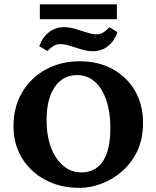

<svg xmlns="http://www.w3.org/2000/svg" viewBox="-20 -868 730 896"><path d="M351.6 8.8Q261.7 8.8 191.9 -28.3Q122.1 -65.4 82.5 -130.4Q43 -195.3 43 -279.3Q43 -367.2 82.5 -435.5Q122.1 -503.9 192.4 -543Q262.7 -582 351.6 -582Q439.5 -582 505.9 -545.4Q572.3 -508.8 609.9 -444.3Q647.5 -379.9 647.5 -293.9Q647.5 -218.8 620.1 -162.1Q592.8 -105.5 548.3 -67.4Q503.9 -29.3 452.1 -10.3Q400.4 8.8 351.6 8.8ZM358.4 -63.5Q404.3 -63.5 434.6 -87.4Q464.8 -111.3 480 -157.7Q495.1 -204.1 495.1 -269.5Q495.1 -344.7 476.1 -400.4Q457 -456.1 422.4 -486.8Q387.7 -517.6 339.8 -517.6Q273.4 -517.6 235.4 -461.9Q197.3 -406.2 197.3 -307.6Q197.3 -235.4 217.8 -180.7Q238.3 -126 274.9 -94.7Q311.5 -63.5 358.4 -63.5ZM413.1 -628.9Q388.7 -628.9 360.8 -637.2Q333 -645.5 307.6 -653.8Q282.2 -662.1 261.7 -662.1Q243.2 -662.1 229 -653.3Q214.8 -644.5 201.2 -629.9L163.1 -652.3Q178.7 -695.3 209 -718.3Q239.3 -741.2 278.3 -741.2Q302.7 -741.2 330.1 -733.4Q357.4 -725.6 383.8 -716.8Q410.2 -708 429.7 -708Q448.2 -708 462.4 -716.8Q476.6 -725.6 490.2 -741.2L528.3 -717.8Q512.7 -674.8 482.9 -651.9Q453.1 -628.9 413.1 -628.9ZM166 -778.3V-847.7H525.4V-778.3Z"/></svg>

Font: Crimson Pro
Style: Bold
Weight: 700
Designer: Jacques Le Bailly
Foundry: Baron von Fonthausen
Version: Version 1.003